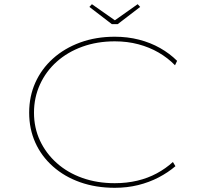

<svg xmlns="http://www.w3.org/2000/svg" viewBox="-20 -885 972 915"><path d="M527 10Q437 10 362 -16.5Q287 -43 232 -92Q177 -141 148 -206Q119 -271 119 -348Q119 -426 148.5 -491.5Q178 -557 232.5 -606Q287 -655 362 -682.5Q437 -710 527 -710Q588 -710 642.5 -696Q697 -682 743 -656Q789 -630 824 -595L814 -574Q780 -609 736 -634.5Q692 -660 639.5 -674Q587 -688 527 -688Q443 -688 372.5 -662.5Q302 -637 250.5 -591Q199 -545 170.5 -482.5Q142 -420 142 -348Q142 -276 170.5 -215Q199 -154 250.5 -108Q302 -62 372.5 -37Q443 -12 527 -12Q584 -12 634.5 -24Q685 -36 727.5 -59Q770 -82 804 -113L816 -93Q781 -63 736 -39.5Q691 -16 638.5 -3Q586 10 527 10ZM513 -770 406 -852 418 -865 535 -783H520L636 -865L648 -852L541 -770Z"/></svg>

Font: Lexend Tera Thin
Style: Regular
Weight: 250
Version: Version 1.007